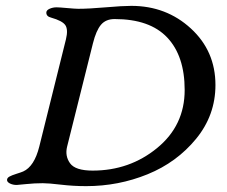

<svg xmlns="http://www.w3.org/2000/svg" viewBox="-20 -629 775 655"><path d="M297 -481 209 -129Q201 -97 219 -72Q237 -47 296 -47Q422 -47 516 -124Q610 -201 610 -322Q610 -438 550.5 -501Q491 -564 371 -564Q341 -564 324.5 -544.5Q308 -525 297 -481ZM205 -495Q213 -528 203 -543Q193 -558 154 -569Q138 -573 138 -586Q138 -594 149 -599Q160 -604 173 -604Q182 -604 209.5 -601.5Q237 -599 247 -599Q283 -599 340.5 -604Q398 -609 428 -609Q547 -609 631 -532Q715 -455 715 -339Q715 -236 649 -155.5Q583 -75 483.5 -34.5Q384 6 274 6Q230 6 188 1Q146 -4 126 -4Q98 -4 69 -1Q40 2 37 2Q24 2 14 -3Q4 -8 4 -15Q4 -22 12 -26.5Q20 -31 36 -36Q52 -41 59 -44Q97 -61 114 -129Z"/></svg>

Font: EB Garamond 08
Style: Italic
Weight: 400
Italic angle: -14°
Version: Version 0.016